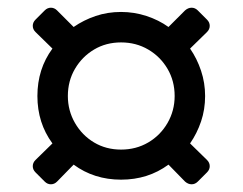

<svg xmlns="http://www.w3.org/2000/svg" viewBox="-20 -549 629 498"><path d="M96 -78 72 -102Q65 -109 65 -118Q65 -127 72 -134L116 -177Q77 -230 77 -300Q77 -370 116 -423L72 -466Q65 -473 65 -482Q65 -491 72 -498L96 -522Q103 -529 112 -529Q121 -529 128 -522L171 -479Q197 -497 228 -507.5Q259 -518 294 -518Q328 -518 360 -507.5Q392 -497 417 -479L460 -522Q468 -529 477 -529Q486 -529 493 -522L517 -498Q524 -491 524 -482Q524 -473 517 -466L473 -423Q491 -397 501.5 -365.5Q512 -334 512 -300Q512 -265 501.5 -234Q491 -203 473 -177L517 -134Q524 -127 524 -118Q524 -109 517 -102L493 -78Q486 -71 477 -71Q468 -71 460 -78L417 -122Q364 -83 294 -83Q224 -83 171 -122L128 -78Q121 -71 112 -71Q103 -71 96 -78ZM294 -161Q333 -161 364.5 -179.5Q396 -198 414.5 -230Q433 -262 433 -300Q433 -339 414.5 -370.5Q396 -402 364.5 -420.5Q333 -439 294 -439Q255 -439 224 -420.5Q193 -402 174.5 -370.5Q156 -339 156 -300Q156 -262 174.5 -230Q193 -198 224 -179.5Q255 -161 294 -161Z"/></svg>

Font: Rubik Light
Style: Regular
Weight: 400
Version: Version 2.101